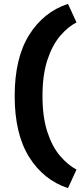

<svg xmlns="http://www.w3.org/2000/svg" viewBox="-20 -822 416 994"><path d="M332 152Q205 110 130.5 -9.5Q56 -129 56 -325Q56 -521 130.5 -640.5Q205 -760 332 -802L376 -706Q331 -683 290.5 -635Q250 -587 225 -510.5Q200 -434 200 -325Q200 -216 225 -139.5Q250 -63 290.5 -15.5Q331 32 376 56Z"/></svg>

Font: Radio Canada Big
Style: Regular
Weight: 400
Designer: Étienne Aubert Bonn
Foundry: Coppers and Brasses
Version: Version 1.001